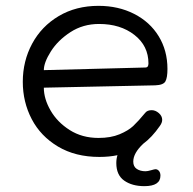

<svg xmlns="http://www.w3.org/2000/svg" viewBox="-20 -533 659 657"><path d="M511 -241 130 -233Q130 -195 153 -155Q176 -115 218.5 -88Q261 -61 317 -61Q359 -61 389 -73.5Q419 -86 436 -102Q453 -118 477 -147Q484 -156 499 -156Q512 -156 523.5 -146Q535 -136 535 -123Q535 -113 527 -102Q500 -63 470 -41Q436 -9 436 20Q436 37 448 45Q460 53 478 53Q485 53 497 49.5Q509 46 512 46Q519 46 524 52Q529 58 529 68Q529 104 474 104Q432 104 405 85Q378 66 378 25Q378 10 382 -2Q354 4 320 4Q238 4 178.5 -31.5Q119 -67 88.5 -125.5Q58 -184 58 -253Q58 -324 90 -383.5Q122 -443 181 -478Q240 -513 317 -513Q385 -513 439 -485.5Q493 -458 523 -409Q553 -360 553 -297Q553 -267 546 -254.5Q539 -242 511 -241ZM488 -316Q488 -376 440 -413.5Q392 -451 319 -451Q264 -451 221 -423Q178 -395 154 -357Q130 -319 130 -293L478 -302Q488 -302 488 -316Z"/></svg>

Font: Mali
Style: Regular
Weight: 400
Version: Version 1.000; ttfautohint (v1.6)